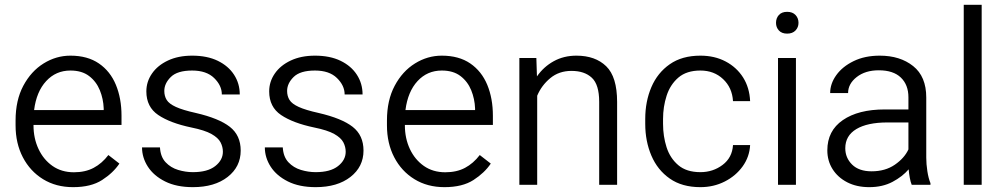

<svg xmlns="http://www.w3.org/2000/svg" viewBox="-20 -770 4190 800"><path d="M284.7 9.8Q213.4 9.8 159.4 -23.4Q105.5 -56.6 75.2 -114.7Q44.9 -172.9 44.9 -247.6V-268.1Q44.9 -352.1 77.1 -412.6Q109.4 -473.1 161.6 -505.6Q213.9 -538.1 273.4 -538.1Q344.7 -538.1 392.1 -505.6Q439.5 -473.1 462.9 -416.5Q486.3 -359.9 486.3 -287.6V-249.5H119.6V-247.6Q119.6 -193.8 140.4 -149.4Q161.1 -105 198.7 -78.6Q236.3 -52.2 288.1 -52.2Q335.4 -52.2 370.1 -70.6Q404.8 -88.9 431.6 -124L477.5 -88.4Q451.7 -49.8 405.5 -20Q359.4 9.8 284.7 9.8ZM273.4 -476.1Q212.9 -476.1 172.4 -432.1Q131.8 -388.2 122.1 -311.5H412.1V-318.4Q410.6 -357.9 396 -394Q381.3 -430.2 351.3 -453.1Q321.3 -476.1 273.4 -476.1Z M908.7 -137.7Q908.7 -158.2 898.9 -177Q889.2 -195.8 861.1 -211.7Q833 -227.5 777.3 -238.8Q689 -257.3 639.4 -290.8Q589.8 -324.2 589.8 -389.2Q589.8 -429.7 613.3 -463.6Q636.7 -497.6 679.7 -517.8Q722.7 -538.1 780.8 -538.1Q843.3 -538.1 887.5 -516.6Q931.6 -495.1 955.3 -458.5Q979 -421.9 979 -376.5H904.3Q904.3 -413.6 872.3 -444.8Q840.3 -476.1 780.8 -476.1Q718.8 -476.1 691.7 -449.2Q664.6 -422.4 664.6 -391.1Q664.6 -369.6 674.6 -353.5Q684.6 -337.4 712.9 -324.5Q741.2 -311.5 795.9 -299.3Q892.6 -276.9 937.7 -241.5Q982.9 -206.1 982.9 -142.6Q982.9 -75.2 928.5 -32.7Q874 9.8 783.7 9.8Q715.3 9.8 668 -13.9Q620.6 -37.6 596.2 -75.4Q571.8 -113.3 571.8 -155.8H646.5Q648.9 -116.2 670.2 -93.8Q691.4 -71.3 722.2 -62Q752.9 -52.7 783.7 -52.7Q844.7 -52.7 876.7 -77.9Q908.7 -103 908.7 -137.7Z M1420.4 -137.7Q1420.4 -158.2 1410.6 -177Q1400.9 -195.8 1372.8 -211.7Q1344.7 -227.5 1289.1 -238.8Q1200.7 -257.3 1151.1 -290.8Q1101.6 -324.2 1101.6 -389.2Q1101.6 -429.7 1125 -463.6Q1148.4 -497.6 1191.4 -517.8Q1234.4 -538.1 1292.5 -538.1Q1355 -538.1 1399.2 -516.6Q1443.4 -495.1 1467 -458.5Q1490.7 -421.9 1490.7 -376.5H1416Q1416 -413.6 1384 -444.8Q1352.1 -476.1 1292.5 -476.1Q1230.5 -476.1 1203.4 -449.2Q1176.3 -422.4 1176.3 -391.1Q1176.3 -369.6 1186.3 -353.5Q1196.3 -337.4 1224.6 -324.5Q1252.9 -311.5 1307.6 -299.3Q1404.3 -276.9 1449.5 -241.5Q1494.6 -206.1 1494.6 -142.6Q1494.6 -75.2 1440.2 -32.7Q1385.7 9.8 1295.4 9.8Q1227.1 9.8 1179.7 -13.9Q1132.3 -37.6 1107.9 -75.4Q1083.5 -113.3 1083.5 -155.8H1158.2Q1160.6 -116.2 1181.9 -93.8Q1203.1 -71.3 1233.9 -62Q1264.6 -52.7 1295.4 -52.7Q1356.4 -52.7 1388.4 -77.9Q1420.4 -103 1420.4 -137.7Z M1832 9.8Q1760.7 9.8 1706.8 -23.4Q1652.8 -56.6 1622.6 -114.7Q1592.3 -172.9 1592.3 -247.6V-268.1Q1592.3 -352.1 1624.5 -412.6Q1656.7 -473.1 1709 -505.6Q1761.2 -538.1 1820.8 -538.1Q1892.1 -538.1 1939.5 -505.6Q1986.8 -473.1 2010.3 -416.5Q2033.7 -359.9 2033.7 -287.6V-249.5H1667V-247.6Q1667 -193.8 1687.7 -149.4Q1708.5 -105 1746.1 -78.6Q1783.7 -52.2 1835.4 -52.2Q1882.8 -52.2 1917.5 -70.6Q1952.1 -88.9 1979 -124L2024.9 -88.4Q1999 -49.8 1952.9 -20Q1906.7 9.8 1832 9.8ZM1820.8 -476.1Q1760.3 -476.1 1719.7 -432.1Q1679.2 -388.2 1669.4 -311.5H1959.5V-318.4Q1958 -357.9 1943.4 -394Q1928.7 -430.2 1898.7 -453.1Q1868.7 -476.1 1820.8 -476.1Z M2361.3 -474.6Q2309.1 -474.6 2272.7 -444.3Q2236.3 -414.1 2218.3 -371.1V0H2144V-528.3H2214.8L2217.3 -451.7Q2245.1 -491.7 2287.1 -514.9Q2329.1 -538.1 2381.8 -538.1Q2460.4 -538.1 2505.9 -493.9Q2551.3 -449.7 2551.3 -345.2V0H2476.6V-345.7Q2476.6 -417.5 2446 -446Q2415.5 -474.6 2361.3 -474.6Z M2898.4 -52.7Q2950.7 -52.7 2990.7 -82.8Q3030.8 -112.8 3034.2 -165.5H3105.5Q3103 -116.7 3074.5 -76.9Q3045.9 -37.1 2999.8 -13.7Q2953.6 9.8 2898.4 9.8Q2821.8 9.8 2770.8 -25.9Q2719.7 -61.5 2694.1 -121.6Q2668.5 -181.6 2668.5 -253.9V-274.4Q2668.5 -347.2 2694.1 -407Q2719.7 -466.8 2770.8 -502.4Q2821.8 -538.1 2898.4 -538.1Q2957.5 -538.1 3003.4 -513.9Q3049.3 -489.7 3076.2 -447.3Q3103 -404.8 3105.5 -348.6H3034.2Q3030.8 -404.8 2992.9 -440.4Q2955.1 -476.1 2898.4 -476.1Q2840.8 -476.1 2806.6 -446.8Q2772.5 -417.5 2757.6 -371.3Q2742.7 -325.2 2742.7 -274.4V-253.9Q2742.7 -202.6 2757.3 -156.7Q2772 -110.8 2806.2 -81.8Q2840.3 -52.7 2898.4 -52.7Z M3213.4 -674.8Q3213.4 -694.3 3225.3 -707.5Q3237.3 -720.7 3259.8 -720.7Q3282.2 -720.7 3294.7 -707.5Q3307.1 -694.3 3307.1 -674.8Q3307.1 -656.2 3294.7 -643.1Q3282.2 -629.9 3259.8 -629.9Q3237.3 -629.9 3225.3 -643.1Q3213.4 -656.2 3213.4 -674.8ZM3296.4 -528.3V0H3221.7V-528.3Z M3778.8 0Q3773.9 -11.7 3770.8 -29.1Q3767.6 -46.4 3766.1 -64.5Q3740.2 -34.2 3698.7 -12.2Q3657.2 9.8 3602.1 9.8Q3549.3 9.8 3510 -10.5Q3470.7 -30.8 3449 -65.4Q3427.2 -100.1 3427.2 -143.6Q3427.2 -225.1 3491.7 -269.5Q3556.2 -314 3666.5 -314H3765.1V-364.7Q3765.1 -416.5 3733.6 -446.8Q3702.1 -477.1 3641.6 -477.1Q3585.4 -477.1 3549.6 -449Q3513.7 -420.9 3513.7 -382.3H3439Q3439 -421.4 3464.6 -457Q3490.2 -492.7 3536.9 -515.4Q3583.5 -538.1 3645.5 -538.1Q3730.5 -538.1 3784.9 -494.6Q3839.4 -451.2 3839.4 -363.8V-113.3Q3839.4 -86.4 3844 -56.6Q3848.6 -26.9 3856.9 -6.8V0ZM3611.8 -56.2Q3668.5 -56.2 3708.5 -83.7Q3748.5 -111.3 3765.1 -147.5V-259.8H3677.7Q3594.2 -259.8 3548.1 -232.2Q3502 -204.6 3502 -152.3Q3502 -112.3 3530.5 -84.2Q3559.1 -56.2 3611.8 -56.2Z M4070.3 -750V0H3995.6V-750Z"/></svg>

Font: Vazirmatn RD UI Light
Style: Regular
Weight: 300
Designer: Saber Rastikerdar
Foundry: Saber Rastikerdar
Version: Version 33.003